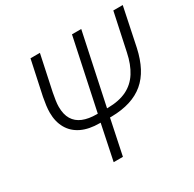

<svg xmlns="http://www.w3.org/2000/svg" viewBox="-156 -878 1051 1042"><g transform="rotate(-30 369.0 -357.0)"><path d="M269 0 315 -221H309Q243 -221 197 -243Q151 -265 127 -307Q103 -349 103 -406Q103 -426 106 -449.5Q109 -473 114 -499L160 -714H219L172 -493Q167 -467 164 -446.5Q161 -426 161 -409Q161 -361 179.5 -330.5Q198 -300 233.5 -285.5Q269 -271 319 -271H326L420 -714H478L384 -271H390Q461 -272 508.5 -295.5Q556 -319 585.5 -365.5Q615 -412 629 -480L679 -714H738L688 -474Q674 -410 649 -362.5Q624 -315 587 -284Q550 -253 499.5 -237Q449 -221 384 -220H373L327 0Z"/></g></svg>

Font: Noto Sans Display Light
Style: Italic
Weight: 300
Italic angle: -12°
Designer: Monotype Design Team
Foundry: Monotype Imaging Inc.
Version: Version 2.003